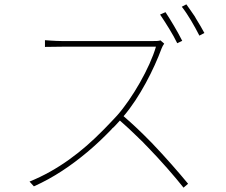

<svg xmlns="http://www.w3.org/2000/svg" viewBox="-20 -848 1040 884"><path d="M921 -696C911 -715 897 -739 882 -763L877 -772C863 -792 850 -812 838 -828L817 -817C846 -780 875 -729 898 -684L921 -696ZM819 -660C797 -704 765 -757 742 -792L717 -781C742 -744 777 -689 796 -649L819 -660ZM846 -2C803 -54 744 -122 679 -190L672 -197C632 -238 591 -277 549 -313C623 -399 689 -530 724 -625C726 -631 732 -642 736 -647L719 -662C709 -659 700 -659 683 -659H266C234 -659 187 -663 187 -663V-632C187 -632 236 -633 266 -633H698C670 -536 589 -395 519 -316C500 -296 481 -275 461 -255L454 -248C358 -150 247 -65 116 -12L136 10C228 -31 308 -86 381 -147L388 -153C425 -184 459 -217 492 -251L498 -258C500 -259 501 -260 502 -261L509 -268C516 -276 524 -284 532 -293C559 -269 588 -243 615 -216L623 -208C632 -200 641 -191 649 -182L657 -174C722 -107 783 -37 825 16L846 -2Z"/></svg>

Font: Glow Sans SC Normal Thin
Style: Regular
Weight: 100
Designer: Ryoko NISHIZUKA (kana, bopomofo & ideographs); Paul D. Hunt (Latin, Greek & Cyrillic); Sandoll Communications, Soo-young
Version: Version 0.93